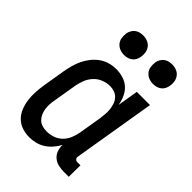

<svg xmlns="http://www.w3.org/2000/svg" viewBox="-218 -833 937 937"><g transform="rotate(45 250.0 -364.5)"><path d="M163 8Q136 8 112 0Q88 -8 70.5 -25.5Q53 -43 43.5 -66.5Q34 -90 30.5 -115.5Q27 -141 28.5 -167.5Q30 -194 34 -221L54 -341Q58 -363 64 -385Q70 -407 80 -428Q90 -449 105 -468Q120 -487 139.5 -501Q159 -515 182 -521.5Q205 -528 227 -528Q252 -528 276.5 -520.5Q301 -513 318 -497Q335 -481 345 -459Q355 -437 359 -412L377 -520H468L397 -93Q396 -89 397 -85Q398 -81 400.5 -78Q403 -75 407 -73.5Q411 -72 416 -72H436L435 8H402Q382 8 363 3.5Q344 -1 330 -13Q316 -25 309.5 -43Q303 -61 304 -81Q294 -62 279 -44.5Q264 -27 245.5 -15Q227 -3 205.5 2.5Q184 8 163 8ZM201 -72Q223 -72 244.5 -79Q266 -86 282.5 -102Q299 -118 308 -139Q317 -160 321 -182L341 -302Q343 -318 344.5 -335Q346 -352 344 -368Q342 -384 337 -399Q332 -414 321.5 -425.5Q311 -437 296 -442.5Q281 -448 265 -448Q242 -448 219.5 -439Q197 -430 180.5 -412Q164 -394 155.5 -372Q147 -350 143 -327L123 -207Q120 -192 119 -176Q118 -160 120.5 -144.5Q123 -129 129 -115.5Q135 -102 145.5 -91.5Q156 -81 171 -76.5Q186 -72 201 -72ZM405 -603Q389 -603 374.5 -609Q360 -615 350.5 -627Q341 -639 339 -654.5Q337 -670 339 -686Q341 -697 347 -707.5Q353 -718 362.5 -725Q372 -732 383 -734.5Q394 -737 405 -737Q421 -737 435.5 -731Q450 -725 459 -713Q468 -701 470.5 -685.5Q473 -670 470 -654Q468 -643 462.5 -632.5Q457 -622 447 -615Q437 -608 426.5 -605.5Q416 -603 405 -603ZM205 -603Q189 -603 174.5 -609Q160 -615 150.5 -627Q141 -639 139 -654.5Q137 -670 139 -686Q141 -697 147 -707.5Q153 -718 162.5 -725Q172 -732 183 -734.5Q194 -737 205 -737Q221 -737 235.5 -731Q250 -725 259 -713Q268 -701 270.5 -685.5Q273 -670 270 -654Q268 -643 262.5 -632.5Q257 -622 247 -615Q237 -608 226.5 -605.5Q216 -603 205 -603Z"/></g></svg>

Font: Iosevka Medium
Style: Italic
Weight: 500
Italic angle: -9°
Monospace: yes
Designer: Belleve Invis
Foundry: Belleve Invis
Version: Version 32.5.0; ttfautohint (v1.8.4)